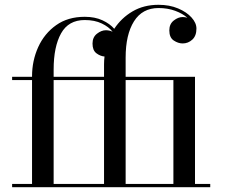

<svg xmlns="http://www.w3.org/2000/svg" viewBox="-20 -780 936 800"><path d="M30.5 -13.5H113.5V-446.5H30.5V-460H113.5V-461.5Q113.5 -527 139.2 -583.8Q165 -640.5 214 -675.2Q263 -710 333 -710Q375.5 -710 406.8 -695.5Q438 -681 456 -660Q485.5 -705 532.2 -732.5Q579 -760 640.5 -760Q686 -760 721.8 -745Q757.5 -730 778 -707.2Q798.5 -684.5 798.5 -661Q798.5 -630.5 781.2 -614.8Q764 -599 741 -599Q722.5 -599 704 -611.2Q685.5 -623.5 685.5 -653.5Q685.5 -680 704 -694.5Q722.5 -709 741 -709Q751 -709 760.5 -706Q741 -723.5 709.8 -735Q678.5 -746.5 640.5 -746.5Q573 -746.5 538.2 -691Q503.5 -635.5 503.5 -540V-460H792.5V-13.5H856V0H30.5ZM203.5 -490V-460H413.5V-511.5Q413.5 -528 415.5 -544.5Q397.5 -546 381.5 -558.2Q365.5 -570.5 365.5 -598.5Q365.5 -625 384 -639.5Q402.5 -654 421 -654Q435.5 -654 448.5 -648H449Q433.5 -668 404 -682.2Q374.5 -696.5 333 -696.5Q265.5 -696.5 234.5 -641Q203.5 -585.5 203.5 -490ZM203.5 -13.5H413.5V-446.5H203.5ZM702.5 -446.5H503.5V-13.5H702.5Z"/></svg>

Font: Bodoni* 16
Style: Regular
Weight: 400
Version: Version 2.2